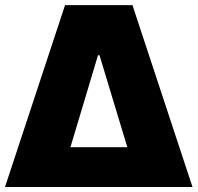

<svg xmlns="http://www.w3.org/2000/svg" viewBox="-20 -748 790 768"><path d="M0 0 240.2 -727.5H509.8L750 0ZM261.7 -159.2H489.3L377.9 -527.3H372.1Z"/></svg>

Font: Inter Display Black
Style: Regular
Weight: 900
Designer: Rasmus Andersson
Foundry: rsms
Version: Version 4.000;git-a52131595